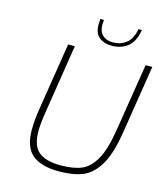

<svg xmlns="http://www.w3.org/2000/svg" viewBox="-133 -1028 976 1135"><g transform="rotate(15 354.5 -461.0)"><path d="M117 -190Q117 -251 129 -323L194 -733H235L170 -320Q157 -244 157 -191Q157 -103 201 -67Q245 -31 336 -31Q414 -31 463.5 -52Q513 -73 548 -135.5Q583 -198 602 -320L668 -733H709L643 -317Q622 -182 580.5 -112Q539 -42 481 -18Q423 6 335 6Q225 6 171 -39.5Q117 -85 117 -190ZM337 -894Q337 -904 339 -928H361Q359 -906 359 -899Q359 -856 382.5 -834.5Q406 -813 445 -813Q493 -813 527.5 -840.5Q562 -868 572 -928H593Q581 -854 540.5 -823Q500 -792 444 -792Q397 -792 367 -816Q337 -840 337 -894Z"/></g></svg>

Font: Exo ExtraLight
Style: Italic
Weight: 275
Italic angle: -9°
Designer: Natanael Gama
Foundry: Natanael Gama
Version: Version 1.500; ttfautohint (v1.6)